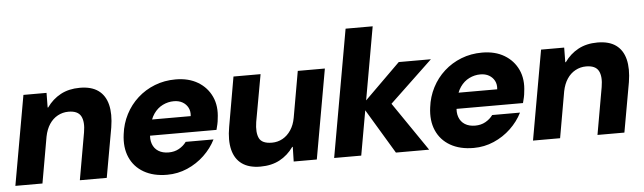

<svg xmlns="http://www.w3.org/2000/svg" viewBox="-46 -876 3551 1059"><g transform="rotate(-5 1729.0 -346.5)"><path d="M2 0 90 -496H218L217 -415H220Q251 -459 296.5 -483.5Q342 -508 403 -508Q467 -508 505 -480.5Q543 -453 556 -401Q569 -349 557 -275L508 0H359L405 -261Q415 -319 398 -350.5Q381 -382 329 -382Q297 -382 269.5 -367Q242 -352 223.5 -324Q205 -296 197 -256L152 0Z M842 12Q766 12 713 -18.5Q660 -49 636 -104Q612 -159 622 -232Q629 -290 655 -340.5Q681 -391 722.5 -428.5Q764 -466 817.5 -487Q871 -508 933 -508Q1005 -508 1056 -477.5Q1107 -447 1131.5 -394Q1156 -341 1146 -271Q1145 -257 1141.5 -241.5Q1138 -226 1134 -211H723L739 -299H999Q1002 -326 991.5 -346Q981 -366 961 -377.5Q941 -389 913 -389Q881 -389 851.5 -374.5Q822 -360 801.5 -330.5Q781 -301 773 -255L768 -226Q762 -192 771.5 -165.5Q781 -139 804 -124.5Q827 -110 861 -110Q893 -110 918 -124Q943 -138 959 -160H1113Q1089 -112 1048 -73Q1007 -34 954 -11Q901 12 842 12Z M1358 12Q1295 12 1256.5 -15.5Q1218 -43 1205 -95.5Q1192 -148 1205 -221L1253 -496H1403L1356 -235Q1347 -177 1362.5 -145.5Q1378 -114 1433 -114Q1465 -114 1492 -129Q1519 -144 1538 -172.5Q1557 -201 1564 -240L1609 -496H1759L1671 0H1543L1545 -81H1542Q1511 -37 1465.5 -12.5Q1420 12 1358 12Z M2109 0 1944 -275 2168 -496H2346L2053 -218L2070 -326L2293 0ZM1767 0 1892 -705H2042L1917 0Z M2539 12Q2463 12 2410 -18.5Q2357 -49 2333 -104Q2309 -159 2319 -232Q2326 -290 2352 -340.5Q2378 -391 2419.5 -428.5Q2461 -466 2514.5 -487Q2568 -508 2630 -508Q2702 -508 2753 -477.5Q2804 -447 2828.5 -394Q2853 -341 2843 -271Q2842 -257 2838.5 -241.5Q2835 -226 2831 -211H2420L2436 -299H2696Q2699 -326 2688.5 -346Q2678 -366 2658 -377.5Q2638 -389 2610 -389Q2578 -389 2548.5 -374.5Q2519 -360 2498.5 -330.5Q2478 -301 2470 -255L2465 -226Q2459 -192 2468.5 -165.5Q2478 -139 2501 -124.5Q2524 -110 2558 -110Q2590 -110 2615 -124Q2640 -138 2656 -160H2810Q2786 -112 2745 -73Q2704 -34 2651 -11Q2598 12 2539 12Z M2868 0 2956 -496H3084L3083 -415H3086Q3117 -459 3162.5 -483.5Q3208 -508 3269 -508Q3333 -508 3371 -480.5Q3409 -453 3422 -401Q3435 -349 3423 -275L3374 0H3225L3271 -261Q3281 -319 3264 -350.5Q3247 -382 3195 -382Q3163 -382 3135.5 -367Q3108 -352 3089.5 -324Q3071 -296 3063 -256L3018 0Z"/></g></svg>

Font: DM Sans 36pt Black
Style: Italic
Weight: 900
Italic angle: -10°
Designer: Colophon Foundry, Jonny Pinhorn
Foundry: Colophon Foundry
Version: Version 4.004;gftools[0.9.30]